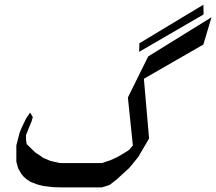

<svg xmlns="http://www.w3.org/2000/svg" viewBox="-20 -812 936 832"><path d="M861.3 -791.5 862.3 -749.5 583 -587.4 584 -624.5ZM247.1 0 209 -1 168 -5.9 141.6 -12.7 113.3 -23.4 96.7 -34.2 83 -45.9 72.3 -58.6 58.6 -83 50.8 -111.3V-181.6L56.6 -204.1L65.4 -238.3L75.2 -261.7L93.8 -299.8L110.4 -324.2L122.1 -304.7L117.2 -287.1L103.5 -253.9L92.8 -226.6V-205.1L95.7 -187.5L131.8 -152.3L149.4 -140.6L168 -127.4L198.7 -114.7L238.3 -105.5H421.9L457 -117.2L487.3 -130.9L514.6 -146.5L539.1 -162.1L555.7 -181.6L534.2 -389.6L622.1 -567.4L896.5 -737.3L861.3 -619.1L603.5 -470.7L626 -211.9L579.1 -131.8L540 -84L509.8 -56.6L485.4 -34.2L455.1 -10.7L421.9 0Z"/></svg>

Font: LaylaRuqaa
Style: Regular
Weight: 400
Version: Version 2.0